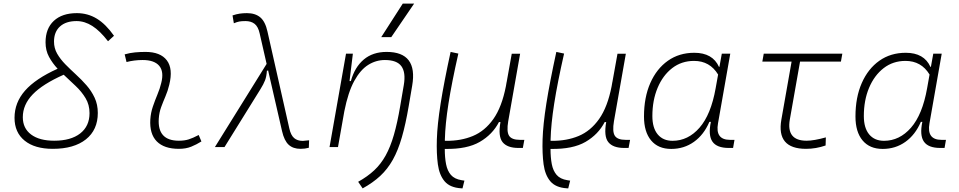

<svg xmlns="http://www.w3.org/2000/svg" viewBox="-20 -815 5313 1064"><path d="M272.5 9.8Q172.4 9.8 116.5 -35.6Q60.5 -81.1 60.5 -162.1Q60.5 -246.6 118.7 -312.7Q176.8 -378.9 299.3 -434.1Q271 -464.4 251.7 -499.8Q232.4 -535.2 232.4 -580.6Q232.4 -656.7 278.3 -699.5Q324.2 -742.2 405.8 -742.2Q466.3 -742.2 516.4 -711.7Q566.4 -681.2 611.8 -616.7L578.6 -586.4Q534.2 -644 491.7 -671.1Q449.2 -698.2 404.3 -698.2Q345.2 -698.2 312.3 -668.2Q279.3 -638.2 279.3 -584.5Q279.3 -547.9 296.9 -517.3Q314.5 -486.8 342 -458.7Q369.6 -430.7 400.6 -402.3Q431.6 -374 459.2 -342.5Q486.8 -311 504.4 -273.4Q522 -235.8 522 -189Q522 -95.2 456.1 -42.7Q390.1 9.8 272.5 9.8ZM333 -400.9Q216.3 -349.1 161.4 -292Q106.4 -234.9 106.4 -165.5Q106.4 -104 152.3 -69.6Q198.2 -35.2 280.3 -35.2Q372.6 -35.2 424.3 -75.4Q476.1 -115.7 476.1 -188Q476.1 -234.4 454.3 -270.8Q432.6 -307.1 399.4 -338.4Q366.2 -369.6 333 -400.9Z M1081.1 -66.9 1096.2 -31.2Q1069.3 -14.2 1039.8 -2.2Q1010.3 9.8 971.7 9.8Q889.2 9.8 848.6 -31.7Q808.1 -73.2 813 -153.3Q815.4 -189.9 827.1 -224.4Q838.9 -258.8 852.5 -291.5Q866.2 -324.2 873.5 -355Q889.6 -417.5 862.5 -450Q835.4 -482.4 770.5 -482.4Q724.1 -482.4 681.2 -471.2L670.9 -513.7Q699.7 -522 728.5 -524.7Q757.3 -527.3 786.1 -527.3Q869.1 -527.3 904.5 -480.7Q939.9 -434.1 918 -345.2Q909.7 -310.5 896.7 -280.5Q883.8 -250.5 873 -221.2Q862.3 -191.9 859.9 -157.7Q851.6 -35.2 971.2 -35.2Q1002 -35.2 1025.4 -42.5Q1048.8 -49.8 1081.1 -66.9Z M1645.5 9.8Q1604.5 9.8 1579.8 -12.7Q1555.2 -35.2 1543 -88.4L1465.8 -424.8L1459 -422.4Q1457 -391.1 1448.7 -369.6Q1440.4 -348.1 1423.3 -320.8L1224.1 0H1170.9L1457.5 -460.9L1418.9 -629.9Q1410.6 -667.5 1390.9 -682.9Q1371.1 -698.2 1340.8 -698.2Q1318.8 -698.2 1306.2 -695.8Q1293.5 -693.4 1275.9 -686L1268.6 -729.5Q1290 -736.8 1308.6 -739.5Q1327.1 -742.2 1348.6 -742.2Q1394.5 -742.2 1422.4 -718.8Q1450.2 -695.3 1462.4 -639.6L1583.5 -102.5Q1591.8 -65.4 1610.1 -49.8Q1628.4 -34.2 1658.2 -34.2Q1665.5 -34.2 1692.9 -37.6L1691.4 3.9Q1670.4 9.8 1645.5 9.8Z M1806.2 0 1897.5 -517.6H1935.5L1917 -365.7H1924.3Q1945.8 -442.9 1995.8 -485.1Q2045.9 -527.3 2122.6 -527.3Q2296.4 -527.3 2264.2 -340.3L2245.1 -228Q2228 -127 2207 -54.4Q2186 18.1 2157 70.1Q2127.9 122.1 2087.2 159.9Q2046.4 197.8 1989.7 229L1964.8 192.4Q2016.6 163.6 2053.7 128.9Q2090.8 94.2 2117.2 46.6Q2143.6 -1 2162.8 -67.6Q2182.1 -134.3 2197.8 -227.1L2217.8 -344.2Q2229.5 -413.1 2204.6 -447.8Q2179.7 -482.4 2112.8 -482.4Q2063.5 -482.4 2020.3 -455.3Q1977.1 -428.2 1943.1 -366.2Q1909.2 -304.2 1888.2 -198.7L1853 0ZM2092.8 -609.4 2211.9 -794.9H2274.9L2148.4 -609.4Z M2543 229 2535.2 228.5Q2473.6 224.6 2444.1 189.9Q2414.6 155.3 2406.5 95.7Q2398.4 36.1 2400.9 -42.5Q2403.3 -124 2421.9 -241.7Q2440.4 -359.4 2477.1 -527.3L2520 -518.1Q2483.4 -356.9 2465.3 -241.5Q2447.3 -126 2445.3 -42Q2445.3 -38.1 2445.3 -34.7H2452.6Q2533.7 -33.7 2600.3 -61.3Q2667 -88.9 2714.1 -155.5Q2761.2 -222.2 2783.7 -337.9L2787.1 -357.9Q2787.6 -358.9 2787.6 -359.9V-359.4L2815.9 -517.1H2862.3L2796.4 -143.1Q2786.6 -85.9 2801 -63Q2815.4 -40 2861.3 -40H2885.7L2877.4 4.9H2853.5Q2791 4.9 2765.1 -27.3Q2739.3 -59.6 2753.4 -138.7H2745.1Q2709.5 -69.8 2638.9 -28.8Q2568.4 12.2 2447.8 10.3H2444.8Q2444.8 57.6 2451.9 94.5Q2459 131.3 2478.8 154.3Q2498.5 177.2 2538.1 183.6L2553.7 186Z M3128.9 229 3121.1 228.5Q3059.6 224.6 3030 189.9Q3000.5 155.3 2992.4 95.7Q2984.4 36.1 2986.8 -42.5Q2989.3 -124 3007.8 -241.7Q3026.4 -359.4 3063 -527.3L3106 -518.1Q3069.3 -356.9 3051.3 -241.5Q3033.2 -126 3031.2 -42Q3031.2 -38.1 3031.2 -34.7H3038.6Q3119.6 -33.7 3186.3 -61.3Q3252.9 -88.9 3300 -155.5Q3347.2 -222.2 3369.6 -337.9L3373 -357.9Q3373.5 -358.9 3373.5 -359.9V-359.4L3401.9 -517.1H3448.2L3382.3 -143.1Q3372.6 -85.9 3387 -63Q3401.4 -40 3447.3 -40H3471.7L3463.4 4.9H3439.5Q3377 4.9 3351.1 -27.3Q3325.2 -59.6 3339.4 -138.7H3331.1Q3295.4 -69.8 3224.9 -28.8Q3154.3 12.2 3033.7 10.3H3030.8Q3030.8 57.6 3037.8 94.5Q3044.9 131.3 3064.7 154.3Q3084.5 177.2 3124 183.6L3139.6 186Z M3966.8 -444.3 3980 -517.6H4026.9L3959 -131.8Q3942.4 -40 4025.4 -40H4050.3L4042.5 4.9H4019Q3952.1 4.9 3928 -30.3Q3903.8 -65.4 3919.4 -139.6H3911.1Q3880.4 -67.9 3825.4 -28.8Q3770.5 10.3 3699.7 10.3Q3627.4 10.3 3588.1 -36.9Q3548.8 -84 3548.8 -169.4Q3548.8 -275.4 3583.7 -354.7Q3618.7 -434.1 3681.2 -478.3Q3743.7 -522.5 3827.6 -522.5Q3929.2 -522.5 3964.4 -444.3ZM3826.2 -477.5Q3756.8 -477.5 3705.1 -437.5Q3653.3 -397.5 3624.3 -328.4Q3595.2 -259.3 3595.2 -171.9Q3595.2 -106 3624.8 -70.3Q3654.3 -34.7 3707 -34.7Q3793 -34.7 3856.4 -107.2Q3919.9 -179.7 3945.8 -325.7L3959.5 -401.9Q3913.6 -477.5 3826.2 -477.5Z M4446.8 9.8Q4281.7 9.8 4310.1 -152.3L4366.7 -473.6H4204.6L4212.4 -517.6H4647.9L4640.1 -473.6H4413.6L4356.9 -152.3Q4336.9 -35.2 4449.7 -35.2Q4490.7 -35.2 4556.6 -53.7L4555.2 -8.8Q4502 9.8 4446.8 9.8Z M5138.7 -444.3 5151.9 -517.6H5198.7L5130.9 -131.8Q5114.3 -40 5197.3 -40H5222.2L5214.4 4.9H5190.9Q5124 4.9 5099.9 -30.3Q5075.7 -65.4 5091.3 -139.6H5083Q5052.2 -67.9 4997.3 -28.8Q4942.4 10.3 4871.6 10.3Q4799.3 10.3 4760 -36.9Q4720.7 -84 4720.7 -169.4Q4720.7 -275.4 4755.6 -354.7Q4790.5 -434.1 4853 -478.3Q4915.5 -522.5 4999.5 -522.5Q5101.1 -522.5 5136.2 -444.3ZM4998 -477.5Q4928.7 -477.5 4877 -437.5Q4825.2 -397.5 4796.1 -328.4Q4767.1 -259.3 4767.1 -171.9Q4767.1 -106 4796.6 -70.3Q4826.2 -34.7 4878.9 -34.7Q4964.8 -34.7 5028.3 -107.2Q5091.8 -179.7 5117.7 -325.7L5131.3 -401.9Q5085.4 -477.5 4998 -477.5Z"/></svg>

Font: Cascadia Mono PL ExtraLight
Style: Italic
Weight: 200
Italic angle: -10°
Monospace: yes
Designer: Aaron Bell
Foundry: Saja Typeworks
Version: Version 2404.023; ttfautohint (v1.8.4)